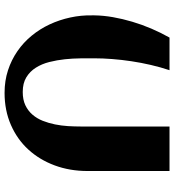

<svg xmlns="http://www.w3.org/2000/svg" viewBox="19 -762 758 836"><g transform="rotate(90 398.0 -344.0)"><path d="M285.6 -703.1Q272.5 -663.6 262.7 -621.3Q252.9 -579.1 246.6 -536.9Q240.2 -494.6 237.1 -453.6Q233.9 -412.6 233.9 -376Q233.9 -349.1 234.1 -315.7Q234.4 -282.2 238 -247.6Q241.7 -212.9 250 -179.9Q258.3 -147 274.7 -121.1Q291 -95.2 316.7 -79.6Q342.3 -64 380.4 -64Q414.1 -64 438.2 -75.4Q462.4 -86.9 479.2 -106.4Q496.1 -126 506.1 -151.4Q516.1 -176.8 521.7 -204.6Q527.3 -232.4 529.1 -261Q530.8 -289.6 530.8 -315.4V-703.1H724.6V-345.7Q724.6 -269 700.2 -203.1Q675.8 -137.2 631.3 -88.6Q586.9 -40 523.9 -12.5Q460.9 15.1 384.3 15.1Q331.5 15.1 286.1 0.2Q240.7 -14.6 202.9 -40.8Q165 -66.9 135.5 -102.8Q106 -138.7 86.2 -181.2Q66.4 -223.6 56.2 -270.8Q45.9 -317.9 46.9 -366.2V-376Q47.4 -415 54.7 -456.8Q62 -498.5 74.5 -540.5Q86.9 -582.5 104.5 -623.8Q122.1 -665 143.6 -703.1Z"/></g></svg>

Font: Aclonica
Style: Regular
Weight: 400
Version: Version 1.001